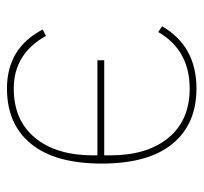

<svg xmlns="http://www.w3.org/2000/svg" viewBox="-36 -522 570 537"><g transform="rotate(-90 248.5 -253.0)"><path d="M270 12Q170 12 115 -55.5Q60 -123 60 -253Q60 -383 115 -450.5Q170 -518 270 -518Q383 -518 435 -418L417 -409Q367 -499 270 -499Q181 -499 132 -439.5Q83 -380 83 -277V-265H349V-246H83V-229Q83 -126 132 -66.5Q181 -7 270 -7Q377 -7 428 -95L444 -84Q388 12 270 12Z"/></g></svg>

Font: IBM Plex Sans Thin
Style: Regular
Weight: 100
Designer: Mike Abbink, Paul van der Laan, Pieter van Rosmalen
Foundry: Bold Monday
Version: Version 3.0